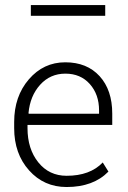

<svg xmlns="http://www.w3.org/2000/svg" viewBox="-20 -730 505 760"><path d="M372.1 -293Q372.1 -356.4 335.4 -397.5Q298.8 -438.5 238.8 -438.5Q178.7 -438.5 138.9 -394.5Q99.1 -350.6 92.8 -282.2L93.8 -279.8H372.1ZM243.7 10.3Q153.8 10.3 95 -55.7Q36.1 -121.6 36.1 -222.7V-247.1Q36.1 -348.6 94.2 -416Q152.3 -483.4 238.3 -483.4Q324.2 -483.4 374.3 -428.5Q424.3 -373.5 424.3 -280.3V-235.4H88.9V-222.7Q88.9 -140.6 131.6 -87.4Q174.3 -34.2 243.7 -34.2Q336.4 -34.2 386.7 -86.9L409.2 -50.8Q349.6 10.3 243.7 10.3ZM396.5 -710V-667.5H102.1V-710Z"/></svg>

Font: Yantramanav Light
Style: Regular
Weight: 300
Version: Version 1.001;PS 1.0;hotconv 1.0.72;makeotf.lib2.5.5900; ttf